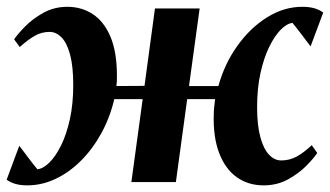

<svg xmlns="http://www.w3.org/2000/svg" viewBox="-27 -548 993 578"><path d="M55.5 10Q34 10 19 5.5Q4 1 -7 -7L31 -109Q36.5 -102 43.5 -92.8Q50.5 -83.5 58 -73.5Q65.5 -63.5 72.8 -54.2Q80 -45 85.5 -38.5Q102.5 -40 121.2 -58.2Q140 -76.5 156.5 -109.5Q173 -142.5 183.2 -188.5Q193.5 -234.5 193.5 -292Q193.5 -348 184 -383.5Q174.5 -419 158.2 -435.5Q142 -452 122.5 -452Q98 -452 77.2 -440Q56.5 -428 32.5 -406.5L15.5 -429.5Q25 -444 47.5 -467.2Q70 -490.5 102.8 -509Q135.5 -527.5 176 -527.5Q218.5 -527.5 252.2 -505.5Q286 -483.5 305.5 -437.5Q325 -391.5 325 -319.5Q325 -312.5 324.8 -304.2Q324.5 -296 323.5 -289L408 -289.5L439.5 -522.5H574L542 -289H630.5Q648.5 -355 687 -409.2Q725.5 -463.5 776.5 -495.5Q827.5 -527.5 883 -527.5Q904.5 -527.5 919.8 -523Q935 -518.5 946 -510L908 -408.5Q902.5 -415.5 895.5 -424.8Q888.5 -434 881 -444Q873.5 -454 866.2 -463.2Q859 -472.5 853.5 -479Q837 -477.5 818.5 -459Q800 -440.5 783.8 -407.5Q767.5 -374.5 757.2 -328.5Q747 -282.5 747 -225.5Q747 -170.5 756.8 -135Q766.5 -99.5 783 -82.2Q799.5 -65 819.5 -65Q844.5 -65 865.8 -76.5Q887 -88 911.5 -111L928 -87.5Q919 -73.5 896.5 -50.2Q874 -27 841 -8.5Q808 10 766.5 10Q720 10 685.5 -14.8Q651 -39.5 632.8 -87.2Q614.5 -135 616.5 -203Q616.5 -213.5 617.8 -225.5Q619 -237.5 620.5 -249.5H536.5L502.5 0H368.5L402.5 -249.5H317Q304 -194 278 -146.8Q252 -99.5 216.8 -64.2Q181.5 -29 140.2 -9.5Q99 10 55.5 10Z"/></svg>

Font: Merriweather 96pt
Style: Bold Italic
Weight: 700
Italic angle: -7.8°
Version: Version 2.101